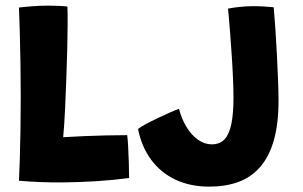

<svg xmlns="http://www.w3.org/2000/svg" viewBox="-20 -670 1104 699"><path d="M49 -12Q50.5 -39.5 52 -86.8Q53.5 -134 54.5 -193.2Q55.5 -252.5 55.5 -315.5Q55.5 -378.5 54.5 -440.2Q53.5 -502 52 -554.5Q50.5 -607 49 -642.5Q63.5 -644.5 94.5 -647Q125.5 -649.5 159 -649.5Q175 -649.5 196.5 -648.5Q218 -647.5 225.5 -646Q226.5 -620 226.2 -580Q226 -540 224.8 -490.5Q223.5 -441 221.5 -385.8Q219.5 -330.5 217 -275Q215.5 -245.5 213.8 -217.8Q212 -190 210 -170.5Q249.5 -173 288 -174.5Q326.5 -176 365.2 -177Q404 -178 443 -178Q445 -165 446.5 -137Q448 -109 449 -77.2Q450 -45.5 450 -22Q390 -14 328.8 -10.2Q267.5 -6.5 212.5 -6Q167 -5.5 124.8 -7.2Q82.5 -9 49 -12ZM742 9.5Q673 9.5 619.2 -15.8Q565.5 -41 530.5 -88.2Q495.5 -135.5 482.5 -200.5Q491.5 -207.5 510.2 -217.8Q529 -228 552 -239Q575 -250 596.5 -259.5Q618 -269 631.5 -274Q641 -237.5 658.8 -208Q676.5 -178.5 700.5 -161.5Q724.5 -144.5 751 -144.5Q780.5 -144.5 797.8 -163.2Q815 -182 822.5 -219.8Q830 -257.5 830 -314.5Q830 -345.5 828.2 -386.2Q826.5 -427 823.5 -469.8Q820.5 -512.5 817.8 -549.8Q815 -587 812.8 -611Q810.5 -635 810 -638.5Q829.5 -642.5 853.8 -645Q878 -647.5 899.5 -647.5Q922 -647.5 940.2 -646.5Q958.5 -645.5 976.5 -643.5Q979.5 -610.5 982.5 -565.8Q985.5 -521 988 -473Q990.5 -425 992.2 -380.8Q994 -336.5 994 -303.5Q994 -217.5 976.5 -157.8Q959 -98 926.2 -61Q893.5 -24 847 -7.2Q800.5 9.5 742 9.5Z"/></svg>

Font: Grandstander Thin
Style: Bold
Weight: 700
Version: Version 1.200